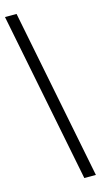

<svg xmlns="http://www.w3.org/2000/svg" viewBox="-135 -800 504 961"><g transform="rotate(-15 117.5 -319.5)"><path d="M175 121H235L60 -760H0Z"/></g></svg>

Font: Noto Serif Khmer ExtraCondensed
Style: Bold
Weight: 700
Width: 2
Designer: Danh Hong and the Monotype Design Team
Foundry: Monotype Imaging Inc.
Version: Version 2.004